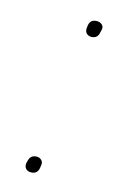

<svg xmlns="http://www.w3.org/2000/svg" viewBox="-81 -489 347 540"><g transform="rotate(15 93.0 -218.5)"><path d="M64 11Q55 11 49.5 5.5Q44 0 45 -10L47 -18Q49 -27 54.5 -31.5Q60 -36 69 -36Q78 -36 83.5 -30Q89 -24 87 -15L86 -8Q83 11 64 11ZM129 -401Q121 -401 115.5 -406.5Q110 -412 111 -422L112 -430Q115 -448 134 -448Q143 -448 149 -442.5Q155 -437 153 -428L151 -420Q148 -401 129 -401Z"/></g></svg>

Font: Sofia Sans Semi Condensed Thin
Style: Italic
Weight: 250
Italic angle: -9°
Version: Version 4.100